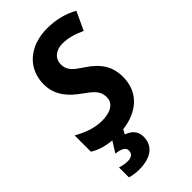

<svg xmlns="http://www.w3.org/2000/svg" viewBox="-290 -803 1121 1121"><g transform="rotate(-45 271.0 -242.0)"><path d="M145 240C254 240 300 189 300 122C300 73 269 48 231 35L246 7C369 -8 462 -79 462 -211C462 -295 423 -355 344 -407C288 -444 256 -467 256 -518C256 -567 295 -598 348 -598C393 -598 438 -586 489 -562L542 -676C483 -708 422 -724 348 -724C199 -724 103 -634 103 -507C103 -409 165 -352 225 -309C276 -272 311 -248 311 -193C311 -140 261 -115 195 -115C135 -115 79 -135 20 -168V-34C53 -12 100 3 155 8L113 75C164 81 182 96 182 118C182 144 165 158 132 158C109 158 85 152 71 147V229C86 234 114 240 145 240Z"/></g></svg>

Font: Noto Sans
Style: Bold Italic
Weight: 700
Italic angle: -12°
Designer: Monotype Design Team
Foundry: Monotype Imaging Inc.
Version: Version 2.013